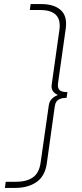

<svg xmlns="http://www.w3.org/2000/svg" viewBox="-20 -720 400 940"><path d="M219 -205Q224 -240 264 -255Q228 -270 233 -305L271 -575Q284 -671 176 -671H126L130 -700H183Q244 -700 277 -671Q310 -642 302 -581L264 -312Q261 -290 271 -279.5Q281 -269 310 -269L306 -241Q287 -241 274.5 -236Q262 -231 256 -222Q250 -213 248 -198L209 81Q200 143 158.5 171.5Q117 200 55 200H4L8 170H58Q110 170 141 148.5Q172 127 179 75Z"/></svg>

Font: Fivo Sans Thin
Style: Regular
Weight: 250
Foundry: Alexander Slobzheninov
Version: 1.0